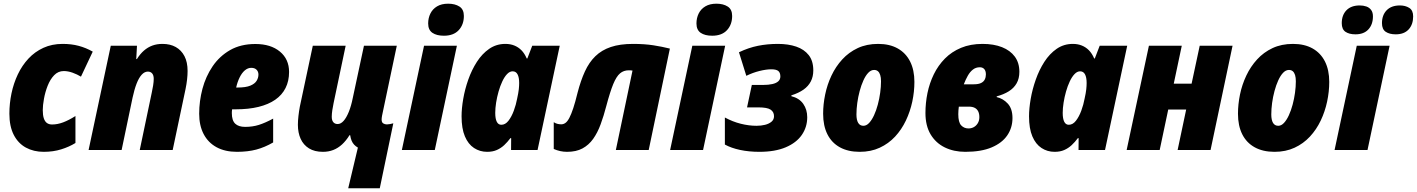

<svg xmlns="http://www.w3.org/2000/svg" viewBox="-20 -796 7520 1019"><path d="M211.9 9.8Q158.7 9.8 117.4 -12.7Q76.2 -35.2 53 -80.3Q29.8 -125.5 29.8 -192.9Q29.8 -247.1 41 -300.5Q52.2 -354 74.7 -401.4Q97.2 -448.7 131.1 -485.1Q165 -521.5 210.4 -542.2Q255.9 -563 312.5 -563Q358.9 -563 397.5 -552.7Q436 -542.5 472.2 -522L409.7 -389.2Q389.6 -401.4 365.2 -410.2Q340.8 -418.9 318.4 -418.9Q288.6 -418.9 267.3 -396.7Q246.1 -374.5 232.9 -340.8Q219.7 -307.1 213.4 -272Q207 -236.8 207 -211.4Q207 -184.6 212.6 -167.7Q218.3 -150.9 229.2 -143.1Q240.2 -135.3 256.3 -135.3Q285.2 -135.3 315.4 -146.7Q345.7 -158.2 380.4 -180.2V-37.1Q347.2 -16.6 304.9 -3.4Q262.7 9.8 211.9 9.8Z M450.2 0 567.9 -553.2H707L703.1 -482.4H706.5Q723.6 -509.8 744.1 -527.6Q764.6 -545.4 788.8 -554.2Q813 -563 842.3 -563Q883.3 -563 912.8 -546.4Q942.4 -529.8 959 -498Q975.6 -466.3 975.6 -419.4Q975.6 -398.4 972.9 -374.3Q970.2 -350.1 964.8 -323.7L896.5 0H721.7L785.6 -305.2Q789.6 -322.3 792.7 -342.3Q795.9 -362.3 795.9 -377.4Q795.9 -396.5 787.6 -406.2Q779.3 -416 764.6 -416Q747.1 -416 731.9 -399.4Q716.8 -382.8 704.8 -351.8Q692.9 -320.8 683.6 -277.8L625.5 0Z M1237.3 9.8Q1174.3 9.8 1129.4 -14.6Q1084.5 -39.1 1060.8 -84.5Q1037.1 -129.9 1037.1 -192.4Q1037.1 -258.8 1054.4 -324.5Q1071.8 -390.1 1108.4 -444.1Q1145 -498 1201.4 -530.3Q1257.8 -562.5 1335.4 -562.5Q1417 -562.5 1465.6 -522.2Q1514.2 -481.9 1514.2 -414.1Q1514.2 -366.2 1495.6 -329.1Q1477.1 -292 1440.9 -266.8Q1404.8 -241.7 1352.3 -228.8Q1299.8 -215.8 1231.4 -215.8H1211.9Q1210.9 -210.4 1210.7 -205.3Q1210.4 -200.2 1210.4 -195.8Q1210.4 -156.7 1228.3 -139.6Q1246.1 -122.6 1281.2 -122.6Q1320.3 -122.6 1353.8 -133.1Q1387.2 -143.6 1429.7 -166.5V-40Q1385.3 -14.2 1340.3 -2.2Q1295.4 9.8 1237.3 9.8ZM1233.4 -331.5H1241.7Q1284.2 -331.5 1308.1 -341.3Q1332 -351.1 1341.8 -366.9Q1351.6 -382.8 1351.6 -400.4Q1351.6 -416 1341.6 -426Q1331.5 -436 1313.5 -436Q1295.4 -436 1279.5 -422.6Q1263.7 -409.2 1252 -385.5Q1240.2 -361.8 1233.4 -331.5Z M1828.1 203.1 1879.4 -12.7Q1868.2 -19 1859.6 -28.1Q1851.1 -37.1 1845.9 -49.8Q1840.8 -62.5 1838.4 -78.6H1835Q1816.9 -49.3 1795.4 -29.5Q1773.9 -9.8 1748.8 0Q1723.6 9.8 1693.8 9.8Q1649.4 9.8 1619.9 -8.5Q1590.3 -26.9 1575.7 -59.1Q1561 -91.3 1561 -133.8Q1561 -155.3 1564 -180.9Q1566.9 -206.5 1571.3 -230L1640.1 -553.2H1814.5L1750.5 -249Q1746.6 -231.4 1743.7 -211.4Q1740.7 -191.4 1740.7 -176.3Q1740.7 -157.2 1749 -147.5Q1757.3 -137.7 1772 -137.7Q1788.6 -137.7 1803.5 -154.3Q1818.4 -170.9 1831.1 -202.1Q1843.8 -233.4 1852.5 -276.9L1911.6 -553.2H2085.9L2012.2 -203.6Q2009.8 -193.8 2007.6 -181.6Q2005.4 -169.4 2005.4 -161.6Q2005.4 -146.5 2013.9 -141.1Q2022.5 -135.7 2033.2 -135.7Q2040.5 -135.7 2050 -137.5Q2059.6 -139.2 2067.4 -141.6L1995.6 203.1Z M2112.8 0 2230.5 -553.2H2404.8L2287.6 0ZM2335.9 -606.4Q2297.4 -606.4 2274.9 -621.8Q2252.4 -637.2 2252.4 -671.4Q2252.4 -700.2 2264.2 -724.1Q2275.9 -748 2299.6 -762.2Q2323.2 -776.4 2358.4 -776.4Q2395 -776.4 2418.5 -761.2Q2441.9 -746.1 2441.9 -711.4Q2441.9 -665.5 2414.6 -636Q2387.2 -606.4 2335.9 -606.4Z M2565.4 9.8Q2526.9 9.8 2495.8 -10.5Q2464.8 -30.8 2447.3 -72.3Q2429.7 -113.8 2429.7 -178.7Q2429.7 -220.2 2438.5 -271.2Q2447.3 -322.3 2465.3 -373.5Q2483.4 -424.8 2511 -467.8Q2538.6 -510.7 2576.4 -536.9Q2614.3 -563 2662.1 -563Q2688.5 -563 2709.7 -554.4Q2731 -545.9 2747.6 -529.1Q2764.2 -512.2 2775.4 -485.8H2778.8L2804.7 -553.2H2950.7L2833 0H2692.4L2692.9 -63H2689Q2673.3 -42 2655.8 -25.6Q2638.2 -9.3 2616.5 0.2Q2594.7 9.8 2565.4 9.8ZM2640.6 -133.8Q2662.1 -133.8 2678.7 -155.3Q2695.3 -176.8 2707 -208.7Q2718.8 -240.7 2724.6 -272.5Q2731.4 -303.2 2733.4 -322Q2735.4 -340.8 2735.4 -355.5Q2735.4 -385.3 2726.8 -401.4Q2718.3 -417.5 2700.7 -417.5Q2685.1 -417.5 2671.1 -402.8Q2657.2 -388.2 2645.8 -363.8Q2634.3 -339.4 2626 -310.1Q2617.7 -280.8 2613 -251.2Q2608.4 -221.7 2608.4 -196.8Q2608.4 -166 2616.5 -149.9Q2624.5 -133.8 2640.6 -133.8Z M2989.7 9.8Q2970.7 9.8 2953.1 5.9Q2935.5 2 2918.9 -5.4V-147.5Q2929.7 -140.6 2939.7 -138.4Q2949.7 -136.2 2958.5 -136.2Q2970.7 -136.2 2981.2 -143.8Q2991.7 -151.4 3001.7 -170.4Q3011.7 -189.5 3022.5 -221.9Q3033.2 -254.4 3045.4 -304.2Q3062 -368.2 3084.2 -416.7Q3106.4 -465.3 3139.9 -497.8Q3173.3 -530.3 3221.9 -546.6Q3270.5 -563 3339.8 -563Q3399.9 -563 3447.3 -555.7Q3494.6 -548.3 3535.2 -538.1L3422.9 0H3248.5L3336.9 -421.4Q3332 -422.4 3326.9 -422.6Q3321.8 -422.9 3316.9 -422.9Q3290 -422.9 3270.8 -406.7Q3251.5 -390.6 3234.6 -349.6Q3217.8 -308.6 3197.8 -233.4Q3184.1 -180.7 3167.7 -136.2Q3151.4 -91.8 3128.2 -59.1Q3105 -26.4 3071.5 -8.3Q3038.1 9.8 2989.7 9.8Z M3536.6 0 3654.3 -553.2H3828.6L3711.4 0ZM3759.8 -606.4Q3721.2 -606.4 3698.7 -621.8Q3676.3 -637.2 3676.3 -671.4Q3676.3 -700.2 3688 -724.1Q3699.7 -748 3723.4 -762.2Q3747.1 -776.4 3782.2 -776.4Q3818.8 -776.4 3842.3 -761.2Q3865.7 -746.1 3865.7 -711.4Q3865.7 -665.5 3838.4 -636Q3811 -606.4 3759.8 -606.4Z M4010.3 9.8Q3955.1 9.8 3908 -0.2Q3860.8 -10.3 3827.1 -28.8V-172.4Q3868.7 -149.9 3911.6 -139.2Q3954.6 -128.4 3995.1 -128.4Q4019 -128.4 4040 -133.5Q4061 -138.7 4074.5 -149.9Q4087.9 -161.1 4087.9 -179.2Q4087.9 -202.1 4069.8 -214.1Q4051.8 -226.1 4004.9 -226.1H3944.8L3970.2 -345.2H4029.8Q4058.6 -345.2 4079.1 -349.9Q4099.6 -354.5 4110.6 -364.5Q4121.6 -374.5 4121.6 -390.1Q4121.6 -409.7 4111.1 -418.9Q4100.6 -428.2 4073.2 -428.2Q4046.9 -428.2 4011.2 -419.4Q3975.6 -410.6 3940.9 -393.6L3901.9 -518.6Q3953.1 -543 4003.2 -553Q4053.2 -563 4108.4 -563Q4163.6 -563 4205.8 -548.6Q4248 -534.2 4272.2 -503.4Q4296.4 -472.7 4296.4 -422.4Q4296.4 -389.2 4283.2 -363.8Q4270 -338.4 4244.4 -320.3Q4218.8 -302.2 4180.2 -290L4179.7 -285.6Q4222.2 -274.9 4243.2 -244.6Q4264.2 -214.4 4264.2 -173.8Q4264.2 -121.6 4235.4 -79.8Q4206.5 -38.1 4149.9 -14.2Q4093.3 9.8 4010.3 9.8Z M4542.5 9.8Q4481 9.8 4437.5 -14.2Q4394 -38.1 4371.3 -83.3Q4348.6 -128.4 4348.6 -192.4Q4348.6 -242.2 4359.4 -294.4Q4370.1 -346.7 4392.8 -394.8Q4415.5 -442.9 4450.2 -480.7Q4484.9 -518.6 4532.2 -540.8Q4579.6 -563 4640.6 -563Q4701.7 -563 4744.6 -538.8Q4787.6 -514.6 4810.3 -469.5Q4833 -424.3 4833 -361.3Q4833 -309.6 4821.8 -256.8Q4810.5 -204.1 4787.8 -156.2Q4765.1 -108.4 4730.5 -71Q4695.8 -33.7 4648.9 -12Q4602.1 9.8 4542.5 9.8ZM4562.5 -128.4Q4578.6 -128.4 4592.8 -143.6Q4606.9 -158.7 4618.7 -184.1Q4630.4 -209.5 4638.7 -240.5Q4647 -271.5 4651.4 -303.7Q4655.8 -335.9 4655.8 -364.3Q4655.8 -384.3 4651.6 -397.7Q4647.5 -411.1 4639.4 -418Q4631.3 -424.8 4619.1 -424.8Q4602.5 -424.8 4588.1 -409.7Q4573.7 -394.5 4562.3 -369.1Q4550.8 -343.8 4542.5 -312.7Q4534.2 -281.7 4529.8 -249.5Q4525.4 -217.3 4525.4 -188.5Q4525.4 -159.2 4534.7 -143.8Q4543.9 -128.4 4562.5 -128.4Z M5103 9.8Q5042 9.8 4994.1 -13.7Q4946.3 -37.1 4918.9 -83Q4891.6 -128.9 4891.6 -196.3Q4891.6 -249.5 4902.3 -302Q4913.1 -354.5 4936 -401.6Q4959 -448.7 4994.9 -485.1Q5030.8 -521.5 5080.6 -542.2Q5130.4 -563 5194.8 -563Q5253.9 -563 5297.9 -545.7Q5341.8 -528.3 5366 -495.4Q5390.1 -462.4 5390.1 -415Q5390.1 -379.4 5375.5 -353.8Q5360.8 -328.1 5333.7 -311.3Q5306.6 -294.4 5270 -284.7L5269.5 -280.8Q5303.2 -273.4 5328.4 -246.3Q5353.5 -219.2 5353.5 -169.4Q5353.5 -118.2 5325.9 -77.6Q5298.3 -37.1 5242.9 -13.7Q5187.5 9.8 5103 9.8ZM5120.1 -114.3Q5135.3 -114.3 5148.2 -121.3Q5161.1 -128.4 5169.4 -142.1Q5177.7 -155.8 5177.7 -174.3Q5177.7 -192.4 5171.6 -204.8Q5165.5 -217.3 5153.3 -223.6Q5141.1 -230 5122.1 -230H5068.8Q5067.4 -217.3 5066.7 -210.2Q5065.9 -203.1 5065.9 -189.9Q5065.9 -147 5081.3 -130.6Q5096.7 -114.3 5120.1 -114.3ZM5095.2 -348.6H5147.9Q5172.9 -348.6 5186.8 -355.5Q5200.7 -362.3 5206.5 -374.3Q5212.4 -386.2 5212.4 -400.9Q5212.4 -419.4 5203.9 -429.2Q5195.3 -439 5180.2 -439Q5159.2 -439 5143.6 -426.8Q5127.9 -414.6 5116.5 -394.3Q5105 -374 5095.2 -348.6Z M5577.1 9.8Q5538.6 9.8 5507.6 -10.5Q5476.6 -30.8 5459 -72.3Q5441.4 -113.8 5441.4 -178.7Q5441.4 -220.2 5450.2 -271.2Q5459 -322.3 5477.1 -373.5Q5495.1 -424.8 5522.7 -467.8Q5550.3 -510.7 5588.1 -536.9Q5626 -563 5673.8 -563Q5700.2 -563 5721.4 -554.4Q5742.7 -545.9 5759.3 -529.1Q5775.9 -512.2 5787.1 -485.8H5790.5L5816.4 -553.2H5962.4L5844.7 0H5704.1L5704.6 -63H5700.7Q5685.1 -42 5667.5 -25.6Q5649.9 -9.3 5628.2 0.2Q5606.4 9.8 5577.1 9.8ZM5652.3 -133.8Q5673.8 -133.8 5690.4 -155.3Q5707 -176.8 5718.8 -208.7Q5730.5 -240.7 5736.3 -272.5Q5743.2 -303.2 5745.1 -322Q5747.1 -340.8 5747.1 -355.5Q5747.1 -385.3 5738.5 -401.4Q5730 -417.5 5712.4 -417.5Q5696.8 -417.5 5682.9 -402.8Q5668.9 -388.2 5657.5 -363.8Q5646 -339.4 5637.7 -310.1Q5629.4 -280.8 5624.8 -251.2Q5620.1 -221.7 5620.1 -196.8Q5620.1 -166 5628.2 -149.9Q5636.2 -133.8 5652.3 -133.8Z M5959.5 0 6077.6 -553.2H6252L6209.5 -352.1H6304.2L6347.2 -553.2H6521.5L6404.8 0H6230L6275.4 -214.8H6180.2L6134.8 0Z M6744.1 9.8Q6682.6 9.8 6639.2 -14.2Q6595.7 -38.1 6573 -83.3Q6550.3 -128.4 6550.3 -192.4Q6550.3 -242.2 6561 -294.4Q6571.8 -346.7 6594.5 -394.8Q6617.2 -442.9 6651.9 -480.7Q6686.5 -518.6 6733.9 -540.8Q6781.2 -563 6842.3 -563Q6903.3 -563 6946.3 -538.8Q6989.3 -514.6 7012 -469.5Q7034.7 -424.3 7034.7 -361.3Q7034.7 -309.6 7023.4 -256.8Q7012.2 -204.1 6989.5 -156.2Q6966.8 -108.4 6932.1 -71Q6897.5 -33.7 6850.6 -12Q6803.7 9.8 6744.1 9.8ZM6764.2 -128.4Q6780.3 -128.4 6794.4 -143.6Q6808.6 -158.7 6820.3 -184.1Q6832 -209.5 6840.3 -240.5Q6848.6 -271.5 6853 -303.7Q6857.4 -335.9 6857.4 -364.3Q6857.4 -384.3 6853.3 -397.7Q6849.1 -411.1 6841.1 -418Q6833 -424.8 6820.8 -424.8Q6804.2 -424.8 6789.8 -409.7Q6775.4 -394.5 6763.9 -369.1Q6752.4 -343.8 6744.1 -312.7Q6735.8 -281.7 6731.4 -249.5Q6727.1 -217.3 6727.1 -188.5Q6727.1 -159.2 6736.3 -143.8Q6745.6 -128.4 6764.2 -128.4Z M7063 0 7180.7 -553.2H7355L7237.8 0ZM7387.7 -613.8Q7354.5 -613.8 7334.5 -627.2Q7314.5 -640.6 7314.5 -672.9Q7314.5 -715.8 7339.4 -741.5Q7364.3 -767.1 7409.7 -767.1Q7438.5 -767.1 7459.2 -754.2Q7480 -741.2 7480 -709Q7480 -666 7456.1 -639.9Q7432.1 -613.8 7387.7 -613.8ZM7173.8 -613.8Q7140.6 -613.8 7120.8 -627.2Q7101.1 -640.6 7101.1 -672.9Q7101.1 -715.8 7126 -741.5Q7150.9 -767.1 7196.3 -767.1Q7215.3 -767.1 7231.2 -761.7Q7247.1 -756.3 7256.8 -743.4Q7266.6 -730.5 7266.6 -709Q7266.6 -666 7242.4 -639.9Q7218.3 -613.8 7173.8 -613.8Z"/></svg>

Font: Open Sans SemiCondensed ExtraBold
Style: Italic
Weight: 800
Width: 4
Italic angle: -12°
Designer: Monotype Design Team
Foundry: Monotype Imaging Inc.
Version: Version 3.003